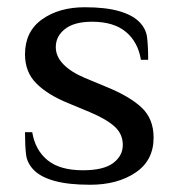

<svg xmlns="http://www.w3.org/2000/svg" viewBox="-20 -500 486 530"><path d="M229 10Q169 10 131 -0.5Q93 -11 74 -30Q55 -49 52 -73Q49 -97 49 -135H69Q77 -86 111 -58Q145 -30 209 -30Q266 -30 292.5 -50Q319 -70 319 -100Q319 -130 296.5 -150.5Q274 -171 229 -190L169 -215Q112 -238 80.5 -269.5Q49 -301 49 -350Q49 -413 96 -446.5Q143 -480 214 -480Q271 -480 308 -469.5Q345 -459 364 -440Q383 -421 386 -397Q389 -373 389 -335H369Q361 -384 327.5 -412Q294 -440 234 -440Q185 -440 159.5 -420Q134 -400 134 -370Q134 -344 155 -322.5Q176 -301 214 -285L274 -260Q338 -234 371 -203Q404 -172 404 -120Q404 -57 354 -23.5Q304 10 229 10Z"/></svg>

Font: El Messiri
Style: Regular
Weight: 400
Designer: Mohamed Gaber
Foundry: Kief Type Foundry
Version: Version 2.020